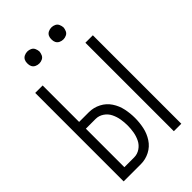

<svg xmlns="http://www.w3.org/2000/svg" viewBox="-276 -1034 1128 1128"><g transform="rotate(-45 287.5 -470.0)"><path d="M48 0V-735H110V-432H191Q230 -432 265 -414Q300 -396 321.5 -363.5Q343 -331 351 -293Q359 -255 359 -216.5Q359 -178 351 -140Q343 -102 321.5 -69Q300 -36 265 -18Q230 0 191 0ZM465 0V-735H527V0ZM110 -56H191Q218 -56 241 -71.5Q264 -87 276 -111.5Q288 -136 292.5 -162.5Q297 -189 297 -216Q297 -243 292.5 -269.5Q288 -296 276 -320.5Q264 -345 241 -360.5Q218 -376 191 -376H110ZM188 -840Q174 -840 161.5 -846Q149 -852 143 -864Q138 -875 138 -886V-894Q138 -905 143 -916Q149 -928 161.5 -934Q174 -940 188 -940Q201 -940 213.5 -934Q226 -928 231.5 -915.5Q237 -903 238 -890Q237 -877 231.5 -864.5Q226 -852 213.5 -846Q201 -840 188 -840ZM388 -840Q374 -840 361.5 -846Q349 -852 343 -864Q338 -875 338 -886V-894Q338 -905 343 -916Q349 -928 361.5 -934Q374 -940 388 -940Q401 -940 413.5 -934Q426 -928 431.5 -915.5Q437 -903 438 -890Q437 -877 431.5 -864.5Q426 -852 413.5 -846Q401 -840 388 -840Z"/></g></svg>

Font: Jozsika Light
Style: Regular
Weight: 300
Monospace: yes
Designer: Belleve Invis
Foundry: Belleve Invis
Version: 2.1.0